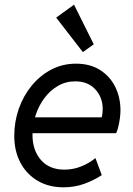

<svg xmlns="http://www.w3.org/2000/svg" viewBox="-20 -800 572 828"><path d="M253.9 7.8Q190.4 7.8 142.6 -20.3Q94.7 -48.3 68.1 -98.4Q41.5 -148.4 41.5 -214.4Q41.5 -274.9 61 -330.8Q80.6 -386.7 116.5 -430.4Q152.3 -474.1 200.9 -499.8Q249.5 -525.4 307.6 -525.4Q369.1 -525.4 412.1 -497.8Q455.1 -470.2 477.3 -424.6Q499.5 -378.9 499.5 -324.7Q499.5 -309.1 497.1 -290.5Q494.6 -272 490.5 -254.6Q486.3 -237.3 481 -225.6H99.6L111.3 -293.9H418.5Q420.9 -303.2 421.9 -312.3Q422.9 -321.3 422.9 -330.1Q422.9 -379.9 391.1 -414.6Q359.4 -449.2 304.7 -449.2Q263.7 -449.2 229.7 -429.4Q195.8 -409.7 171.1 -376.5Q146.5 -343.3 133.3 -302.2Q120.1 -261.2 120.1 -218.3Q120.1 -151.9 156.5 -110.1Q192.9 -68.4 257.8 -68.4Q295.4 -68.4 330.1 -82.3Q364.7 -96.2 391.6 -118.2L418.9 -44.9Q385.3 -22.5 343.5 -7.3Q301.8 7.8 253.9 7.8ZM337.4 -575.2 222.2 -724.1 299.3 -779.8 384.3 -608.9Z"/></svg>

Font: Reddit Sans
Style: Italic
Weight: 400
Italic angle: -11.25°
Designer: Stephen Hutchings
Version: Version 1.013